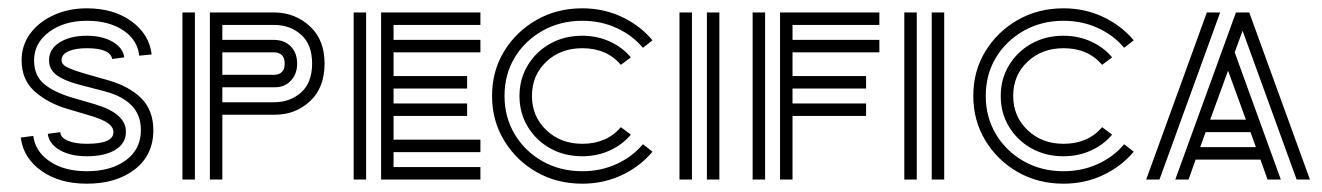

<svg xmlns="http://www.w3.org/2000/svg" viewBox="-20 -432 3182 462"><path d="M189 -56Q149 -56 123.5 -71Q98 -86 95 -110L125 -114Q126 -101 143 -93.5Q160 -86 189 -86Q253 -86 253 -114Q253 -126 240 -135.5Q227 -145 193 -155L142 -170Q95 -184 63.5 -212Q32 -240 32 -287Q32 -323 52.5 -351Q73 -379 109 -395.5Q145 -412 189 -412Q253 -412 296 -381Q339 -350 345 -301L315 -298Q311 -336 276.5 -359Q242 -382 189 -382Q134 -382 98 -355Q62 -328 62 -287Q62 -250 86 -230Q110 -210 154 -197L209 -181Q283 -159 283 -115Q283 -87 257.5 -71.5Q232 -56 189 -56ZM189 10Q123 10 79.5 -21Q36 -52 30 -101L60 -105Q65 -67 100 -43.5Q135 -20 189 -20Q247 -20 283 -46.5Q319 -73 319 -119Q319 -156 296 -179Q273 -202 229 -213L168 -229Q134 -238 116 -251.5Q98 -265 98 -287Q98 -314 123.5 -330Q149 -346 189 -346Q226 -346 251 -331.5Q276 -317 279 -294L250 -290Q245 -316 189 -316Q161 -316 144.5 -308.5Q128 -301 128 -287Q128 -278 139 -271.5Q150 -265 187 -254L240 -239Q292 -224 320.5 -195Q349 -166 349 -119Q349 -59 304.5 -24.5Q260 10 189 10Z M485 0V-402H642Q691 -401 726 -368.5Q761 -336 761 -279Q761 -221 726 -188.5Q691 -156 642 -156H515V0ZM419 0V-402H449V0ZM640 -372H515V-336H642Q666 -335 680.5 -319.5Q695 -304 695 -279Q695 -254 680 -238Q665 -222 642 -222H515V-186H640Q678 -186 704.5 -209.5Q731 -233 731 -279Q731 -325 704.5 -348.5Q678 -372 640 -372ZM640 -306H515V-252H640Q651 -252 658 -258.5Q665 -265 665 -279Q665 -293 658 -299.5Q651 -306 640 -306Z M897 0V-402H1136V-372H927V-336H1136V-306H927V-249H1104V-219H927V-183H1104V-153H927V-96H1136V-66H927V-30H1136V0ZM831 0V-402H861V0Z M1381 -56Q1338 -56 1304 -75Q1270 -94 1250 -127Q1230 -160 1230 -201Q1230 -242 1250 -275Q1270 -308 1304 -327Q1338 -346 1381 -346Q1417 -346 1447.5 -332Q1478 -318 1498 -294L1474 -276Q1440 -316 1381 -316Q1329 -316 1294.5 -283.5Q1260 -251 1260 -201Q1260 -152 1294.5 -119Q1329 -86 1381 -86Q1440 -86 1474 -126L1498 -108Q1478 -84 1447.5 -70Q1417 -56 1381 -56ZM1381 10Q1320 10 1271 -18Q1222 -46 1193 -94Q1164 -142 1164 -201Q1164 -261 1193 -308.5Q1222 -356 1271 -384Q1320 -412 1381 -412Q1433 -412 1477 -391Q1521 -370 1550 -335L1527 -317Q1502 -347 1464 -364.5Q1426 -382 1381 -382Q1328 -382 1285.5 -358Q1243 -334 1218.5 -293.5Q1194 -253 1194 -201Q1194 -150 1218.5 -109Q1243 -68 1285.5 -44Q1328 -20 1381 -20Q1426 -20 1464 -37.5Q1502 -55 1527 -85L1550 -67Q1521 -32 1477 -11Q1433 10 1381 10Z M1681 0V-402H1711V0ZM1615 0V-402H1645V0Z M1857 0V-402H2096V-372H1887V-336H2096V-306H1887V-249H2064V-219H1887V-183H2064V-153H1887V0ZM1791 0V-402H1821V0Z M2222 0V-402H2252V0ZM2156 0V-402H2186V0Z M2539 -56Q2496 -56 2462 -75Q2428 -94 2408 -127Q2388 -160 2388 -201Q2388 -242 2408 -275Q2428 -308 2462 -327Q2496 -346 2539 -346Q2575 -346 2605.5 -332Q2636 -318 2656 -294L2632 -276Q2598 -316 2539 -316Q2487 -316 2452.5 -283.5Q2418 -251 2418 -201Q2418 -152 2452.5 -119Q2487 -86 2539 -86Q2598 -86 2632 -126L2656 -108Q2636 -84 2605.5 -70Q2575 -56 2539 -56ZM2539 10Q2478 10 2429 -18Q2380 -46 2351 -94Q2322 -142 2322 -201Q2322 -261 2351 -308.5Q2380 -356 2429 -384Q2478 -412 2539 -412Q2591 -412 2635 -391Q2679 -370 2708 -335L2685 -317Q2660 -347 2622 -364.5Q2584 -382 2539 -382Q2486 -382 2443.5 -358Q2401 -334 2376.5 -293.5Q2352 -253 2352 -201Q2352 -150 2376.5 -109Q2401 -68 2443.5 -44Q2486 -20 2539 -20Q2584 -20 2622 -37.5Q2660 -55 2685 -85L2708 -67Q2679 -32 2635 -11Q2591 10 2539 10Z M2808 0 2954 -402H2986L3132 0H3100L2970 -358L2951 -306L3062 0H3030L3013 -48H2857L2840 0ZM2738 0 2884 -402H2916L2770 0ZM2892 -144H2978L2935 -262ZM2868 -78H3002L2989 -114H2881Z"/></svg>

Font: Zen Tokyo Zoo
Style: Regular
Weight: 400
Designer: Yoshimichi Ohira
Foundry: A-1 Corp ZenFonts
Version: Version 1.002; ttfautohint (v1.8.3)